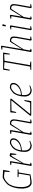

<svg xmlns="http://www.w3.org/2000/svg" viewBox="1655 -2332 686 4036"><g transform="rotate(-90 1998.0 -314.0)"><path d="M454 -269 391 -264 349 -17Q305 -8 251.5 0.5Q198 9 183 9Q117 9 84.5 -47.5Q52 -104 52 -204Q52 -288 74 -364Q96 -440 132 -491Q168 -532 219.5 -566.5Q271 -601 295 -601Q332 -601 444 -591L419 -455H400L408 -561Q338 -572 301 -572Q269 -572 223 -540Q189 -516 160 -484Q131 -452 107.5 -383Q84 -314 84 -205Q84 -115 110.5 -66.5Q137 -18 189 -18L327 -31L366 -264L292 -269L295 -287H457Z M797 -442 781 -314H763L762 -415Q751 -422 746 -422Q741 -422 689.5 -337.5Q638 -253 583 -158L563 -42Q562 -38 562 -32Q562 -24 568 -21Q574 -18 595 -15L594 -2Q581 2 566.5 5Q552 8 545 9Q542 9 535 2.5Q528 -4 528 -8L600 -418L545 -422L547 -437Q604 -449 612 -449Q615 -449 622 -441.5Q629 -434 628 -432L591 -206H595L612 -238Q650 -308 691 -381Q732 -454 738 -454Q749 -454 767.5 -450.5Q786 -447 797 -442Z M855 -197Q853 -167 853 -148Q853 -83 881 -50Q909 -17 962 -17Q985 -17 1016 -27.5Q1047 -38 1052 -40L1056 -25Q1036 -15 1003.5 -3Q971 9 964 9Q893 9 858 -30.5Q823 -70 823 -142Q823 -211 840.5 -270Q858 -329 886 -367Q914 -398 954 -423.5Q994 -449 1012 -449Q1109 -449 1109 -378Q1109 -332 1076 -291.5Q1043 -251 984.5 -225.5Q926 -200 855 -197ZM857 -216Q924 -218 975 -242.5Q1026 -267 1053 -302.5Q1080 -338 1080 -374Q1080 -424 1023 -424Q999 -424 971 -407Q933 -385 901 -343.5Q869 -302 857 -216Z M1451 -22 1507 -18 1505 -3Q1452 9 1439 9Q1436 9 1428.5 2Q1421 -5 1421 -8L1475 -310Q1480 -342 1480 -359Q1480 -393 1464 -408Q1448 -423 1411 -423Q1403 -423 1237 -159L1216 -42Q1214 -27 1219 -23Q1224 -19 1234 -17.5Q1244 -16 1248 -15L1247 -2Q1234 2 1219.5 5Q1205 8 1198 9Q1195 9 1188 2.5Q1181 -4 1181 -8L1253 -418L1198 -422L1200 -437Q1257 -449 1266 -449Q1269 -449 1276 -441.5Q1283 -434 1282 -432L1245 -207H1249Q1278 -255 1288 -271Q1326 -335 1361.5 -392Q1397 -449 1402 -449Q1458 -449 1482.5 -431Q1507 -413 1507 -362Q1507 -339 1500 -297Z M1894 -145 1913 -144 1891 0H1591Q1582 -11 1581 -20L1837 -333Q1863 -364 1901 -411L1899 -420L1685 -415L1660 -318H1643L1654 -440H1935Q1938 -436 1943 -421L1868 -329Q1685 -106 1628 -35V-21L1861 -24Z M2019 -197Q2017 -167 2017 -148Q2017 -83 2045 -50Q2073 -17 2126 -17Q2149 -17 2180 -27.5Q2211 -38 2216 -40L2220 -25Q2200 -15 2167.5 -3Q2135 9 2128 9Q2057 9 2022 -30.5Q1987 -70 1987 -142Q1987 -211 2004.5 -270Q2022 -329 2050 -367Q2078 -398 2118 -423.5Q2158 -449 2176 -449Q2273 -449 2273 -378Q2273 -332 2240 -291.5Q2207 -251 2148.5 -225.5Q2090 -200 2019 -197ZM2021 -216Q2088 -218 2139 -242.5Q2190 -267 2217 -302.5Q2244 -338 2244 -374Q2244 -424 2187 -424Q2163 -424 2135 -407Q2097 -385 2065 -343.5Q2033 -302 2021 -216Z M2888 -452H2869L2878 -569L2739 -563L2646 -27L2722 -18L2719 0H2542L2545 -15L2617 -25L2711 -564L2577 -572L2550 -452H2531L2550 -591H2912Z M3193 -22 3249 -18 3247 -3Q3194 9 3181 9Q3178 9 3170.5 2Q3163 -5 3163 -8L3217 -310Q3221 -335 3221 -361Q3221 -395 3205 -409Q3189 -423 3153 -423Q3144 -423 2978 -158L2958 -42Q2957 -38 2957 -32Q2957 -24 2963 -21Q2969 -18 2990 -15L2989 -2Q2976 2 2961.5 5Q2947 8 2940 9Q2937 9 2930 2.5Q2923 -4 2923 -8L3027 -606L2972 -610L2974 -625Q3031 -637 3039 -637Q3042 -637 3049 -629.5Q3056 -622 3055 -620L2986 -207H2991Q3019 -254 3030 -271Q3068 -335 3103.5 -392Q3139 -449 3144 -449Q3200 -449 3224.5 -431Q3249 -413 3249 -362Q3249 -339 3242 -297Z M3381 -8 3453 -418 3398 -422 3400 -437Q3457 -449 3466 -449Q3469 -449 3476.5 -441.5Q3484 -434 3483 -432L3411 -22L3466 -18L3464 -3Q3407 9 3398 9Q3395 9 3388 2.5Q3381 -4 3381 -8ZM3469 -604 3499 -607 3506 -596 3488 -535H3463Z M3874 -22 3930 -18 3928 -3Q3875 9 3862 9Q3859 9 3851.5 2Q3844 -5 3844 -8L3898 -310Q3903 -342 3903 -359Q3903 -393 3887 -408Q3871 -423 3834 -423Q3826 -423 3660 -159L3639 -42Q3637 -27 3642 -23Q3647 -19 3657 -17.5Q3667 -16 3671 -15L3670 -2Q3657 2 3642.5 5Q3628 8 3621 9Q3618 9 3611 2.5Q3604 -4 3604 -8L3676 -418L3621 -422L3623 -437Q3680 -449 3689 -449Q3692 -449 3699 -441.5Q3706 -434 3705 -432L3668 -207H3672Q3701 -255 3711 -271Q3749 -335 3784.5 -392Q3820 -449 3825 -449Q3881 -449 3905.5 -431Q3930 -413 3930 -362Q3930 -339 3923 -297Z"/></g></svg>

Font: Grenze Thin
Style: Italic
Weight: 250
Italic angle: -10°
Designer: Renata Polastri
Foundry: Omnibus-Type
Version: Version 1.002; ttfautohint (v1.8)